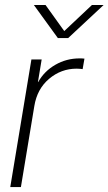

<svg xmlns="http://www.w3.org/2000/svg" viewBox="-20 -756 438 776"><path d="M21.5 0 106.9 -515.6H148.4L133.3 -424.3H134.3Q158.7 -468.3 203.6 -494.1Q248.5 -520 301.8 -520Q308.6 -520 312.5 -519.8Q316.4 -519.5 321.3 -519L314 -476.6Q310.5 -477.1 304.4 -477.8Q298.3 -478.5 289.6 -478.5Q227.1 -478.5 178.5 -437.5Q129.9 -396.5 118.7 -327.1L64.5 0ZM164.1 -735.8 239.7 -630.4 351.6 -735.8H398.4V-735.4L255.4 -602.1H213.9L117.2 -735.4V-735.8Z"/></svg>

Font: Inter Display ExtraLight
Style: Italic
Weight: 200
Italic angle: -9.39999°
Designer: Rasmus Andersson
Foundry: rsms
Version: Version 4.000;git-a52131595